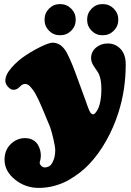

<svg xmlns="http://www.w3.org/2000/svg" viewBox="-20 -731 645 947"><path d="M221.9 -579.3Q199.7 -601.6 199.7 -633.8Q199.7 -666 221.9 -688.5Q244.1 -710.9 276.4 -710.9Q308.6 -710.9 331.1 -688.5Q353.5 -666 353.5 -633.8Q353.5 -601.6 331.1 -579.3Q308.6 -557.1 276.4 -557.1Q244.1 -557.1 221.9 -579.3ZM431.9 -579.3Q409.7 -601.6 409.7 -633.8Q409.7 -666 431.9 -688.5Q454.1 -710.9 486.3 -710.9Q518.6 -710.9 541 -688.5Q563.5 -666 563.5 -633.8Q563.5 -601.6 541 -579.3Q518.6 -557.1 486.3 -557.1Q454.1 -557.1 431.9 -579.3ZM2.4 56.6Q2.4 9.3 33 -20.3Q63.5 -49.8 103.5 -49.8Q125 -49.8 140.9 -41.3Q156.7 -32.7 165.3 -19.5Q173.8 -6.3 178 9.5Q182.1 25.4 181.4 40Q180.7 54.7 176.8 65.9Q173.3 75.2 181.6 85Q189.9 94.7 200.2 94.7Q226.1 94.7 238.3 71.3Q252.4 45.9 252.4 10.7Q252.4 -7.3 242.7 -48.6Q232.9 -89.8 226.1 -106.9Q221.2 -118.7 211.4 -142.1Q201.7 -165.5 196.8 -177.2Q191.9 -189 183.3 -209Q174.8 -229 169.7 -239.5Q164.6 -250 156.7 -264.6Q148.9 -279.3 143.1 -286.9Q137.2 -294.4 130.4 -302.5Q123.5 -310.5 116.9 -313.7Q110.4 -316.9 103.5 -316.9Q93.8 -316.9 84.5 -309.6Q83 -308.1 79.3 -304.7Q75.7 -301.3 73 -298.8Q70.3 -296.4 68.8 -295.4Q59.1 -288.1 45.9 -288.1Q32.7 -288.1 19.5 -302.7Q6.3 -317.4 6.3 -333Q6.3 -362.3 37.1 -397.5Q67.9 -432.6 107.9 -458.7Q147.9 -484.9 185.8 -502.7Q223.6 -520.5 239.3 -520.5Q283.7 -520.5 311 -467.8Q325.7 -439 338.4 -407.2Q351.1 -375.5 370.4 -321.5Q389.6 -267.6 404.3 -229Q405.3 -225.6 409.2 -214.8Q413.1 -204.1 415.5 -197.8Q418 -191.4 421.9 -183.1Q425.8 -174.8 430.2 -170.9Q434.6 -167 439 -167Q446.8 -167 457 -182.9Q467.3 -198.7 471.7 -217.3Q480 -248 480 -291.7Q480 -335.4 469.2 -362.3Q465.3 -373 447.3 -397.7Q429.2 -422.4 429.2 -443.4Q429.2 -475.6 453.4 -496.1Q477.5 -516.6 511.7 -516.6Q549.3 -516.6 574.7 -489.5Q600.1 -462.4 600.1 -413.1Q600.1 -287.1 563.5 -173.8Q541 -103 503.9 -36.9Q466.8 29.3 418.9 79.6Q399.4 100.1 376.2 118.4Q353 136.7 321.8 155.3Q290.5 173.8 251.2 184.8Q211.9 195.8 171.4 195.8Q104.5 195.8 53.5 154.3Q2.4 112.8 2.4 56.6Z"/></svg>

Font: Cooper* Black
Style: Italic
Weight: 900
Italic angle: -7°
Designer: Owen Earl
Foundry: indestructible type*
Version: Version 0.001